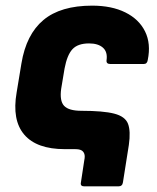

<svg xmlns="http://www.w3.org/2000/svg" viewBox="-20 -529 556 681"><path d="M279 132Q264 132 267 118L279 39Q282 25 279 16.5Q276 8 268.5 4Q261 0 246 0H210Q110 0 66 -51.5Q22 -103 39 -201L56 -304Q73 -407 134 -458Q195 -509 307 -509Q376 -509 424.5 -485Q473 -461 494.5 -417.5Q516 -374 504 -316Q502 -302 490 -302H371Q356 -302 358 -316Q362 -345 345 -360Q328 -375 296 -375Q256 -375 237 -354.5Q218 -334 209 -286L197 -214Q191 -171 207.5 -153.5Q224 -136 269 -136Q346 -136 385 -126Q424 -116 434 -90Q444 -64 437 -15L416 118Q414 132 400 132Z"/></svg>

Font: Sofia Sans Black
Style: Italic
Weight: 900
Italic angle: -9°
Version: Version 4.100-B